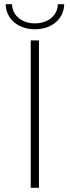

<svg xmlns="http://www.w3.org/2000/svg" viewBox="-20 -892 332 912"><path d="M165 0V-700H126V0ZM146 -753C222 -753 283 -798 285 -872H255C253 -816 206 -781 146 -781C86 -781 39 -816 37 -872H7C9 -798 70 -753 146 -753Z"/></svg>

Font: Montserrat-Alt1 ExtLt
Style: Regular
Weight: 200
Designer: Differentunic
Foundry: Differentunic
Version: Version 7.222